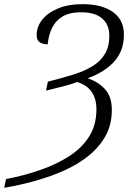

<svg xmlns="http://www.w3.org/2000/svg" viewBox="-36 -744 654 922"><path d="M-7 116Q81 99 159.5 71.5Q238 44 298.5 4.5Q359 -35 393 -90Q427 -145 427 -218Q427 -322 335 -350Q301 -338 260.5 -327.5Q220 -317 185 -309L194 -352Q259 -368 313.5 -385Q368 -402 407 -425.5Q446 -449 467.5 -484.5Q489 -520 489 -573Q489 -625 455 -655Q421 -685 353 -685Q298 -685 264 -664.5Q230 -644 213.5 -609Q197 -574 193 -531Q171 -531 155.5 -540.5Q140 -550 140 -576Q140 -615 166 -648.5Q192 -682 241.5 -703Q291 -724 361 -724Q453 -724 506 -686.5Q559 -649 559 -578Q559 -500 513 -449Q467 -398 385 -368Q434 -352 467.5 -316.5Q501 -281 501 -216Q501 -147 472 -93.5Q443 -40 392.5 1.5Q342 43 276 73Q210 103 135 124Q60 145 -16 158Z"/></svg>

Font: Noto Serif Light
Style: Italic
Weight: 300
Italic angle: -12°
Designer: Monotype Design Team
Foundry: Monotype Imaging Inc.
Version: Version 2.013